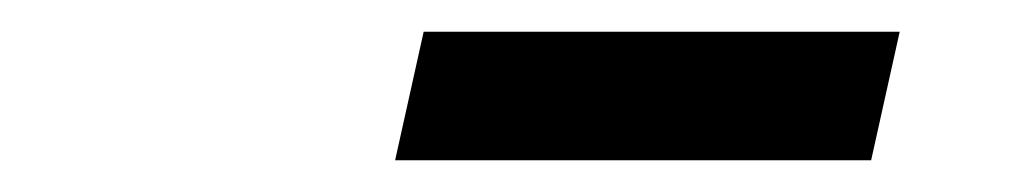

<svg xmlns="http://www.w3.org/2000/svg" viewBox="-20 -729 640 121"><path d="M229 -628 247 -709H547L529 -628Z"/></svg>

Font: Red Hat Mono SemiBold
Style: Italic
Weight: 600
Italic angle: -12°
Monospace: yes
Designer: Pentagram, MCKL
Foundry: MCKL
Version: Version 1.030